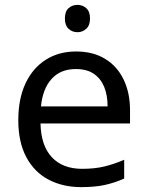

<svg xmlns="http://www.w3.org/2000/svg" viewBox="-20 -757 604 787"><path d="M298 -737Q318 -737 333.5 -723.5Q349 -710 349 -681Q349 -653 333.5 -639Q318 -625 298 -625Q276 -625 261 -639Q246 -653 246 -681Q246 -710 261 -723.5Q276 -737 298 -737ZM292 -546Q361 -546 410.5 -516Q460 -486 486.5 -431.5Q513 -377 513 -304V-251H146Q148 -160 192.5 -112.5Q237 -65 317 -65Q368 -65 407.5 -74.5Q447 -84 489 -102V-25Q448 -7 408 1.5Q368 10 313 10Q237 10 178.5 -21Q120 -52 87.5 -113.5Q55 -175 55 -264Q55 -352 84.5 -415Q114 -478 167.5 -512Q221 -546 292 -546ZM291 -474Q228 -474 191.5 -433.5Q155 -393 148 -321H421Q421 -367 407 -401Q393 -435 364.5 -454.5Q336 -474 291 -474Z"/></svg>

Font: lkannada15
Style: Book
Weight: 400
Designer: Jelle Bosma - Monotype Design Team
Foundry: Monotype Imaging Inc.
Version: Version 2.003